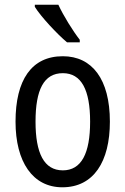

<svg xmlns="http://www.w3.org/2000/svg" viewBox="-20 -786 533 816"><path d="M228 -766H128V-757C153 -716 223 -641 265 -606H319V-617C290 -654 249 -720 228 -766ZM447 -269C447 -450 371 -547 247 -547C114 -547 46 -446 46 -269C46 -98 119 10 245 10C378 10 447 -99 447 -269ZM131 -269C131 -404 166 -475 247 -475C326 -475 363 -404 363 -269C363 -134 326 -62 247 -62C167 -62 131 -135 131 -269Z"/></svg>

Font: Noto Sans Lao Looped Condensed
Style: Regular
Weight: 400
Width: 3
Designer: Mark Frömberg, Ben Mitchell
Foundry: The Fontpad Ltd
Version: Version 1.002